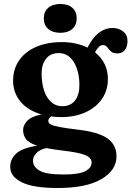

<svg xmlns="http://www.w3.org/2000/svg" viewBox="-20 -695 658 960"><path d="M367.5 -47Q472 -35 517.2 -3Q562.5 29 562.5 87Q562.5 156 487.2 200.5Q412 245 268 245Q145 245 88 216Q31 187 31 140Q31 99.5 61.8 72Q92.5 44.5 166 33.5Q123.5 19.5 109.5 0Q95.5 -19.5 95.5 -45Q95.5 -68 115.2 -90Q135 -112 187 -123Q119.5 -142.5 82.5 -187Q45.5 -231.5 45.5 -291.5Q45.5 -349.5 75.5 -393Q105.5 -436.5 160.5 -460.5Q215.5 -484.5 289.5 -484.5Q327 -484.5 359.2 -477.2Q391.5 -470 417.5 -457Q467 -555 543 -555Q574 -555 595.8 -537.8Q617.5 -520.5 617.5 -489.5Q617.5 -461.5 604.2 -444.8Q591 -428 567 -428Q545 -428 534.5 -438.2Q524 -448.5 516.2 -459Q508.5 -469.5 495 -469.5Q483 -469.5 474 -460.2Q465 -451 455 -433.5Q519.5 -381.5 519.5 -300Q519.5 -243.5 489.8 -200.5Q460 -157.5 407.5 -133.5Q355 -109.5 286.5 -109.5Q260 -109.5 235.5 -113Q221.5 -102 221.5 -90.5Q221.5 -80 233.5 -73Q245.5 -66 277.2 -60Q309 -54 367.5 -47ZM273.5 -429.5Q231.5 -429.5 209.2 -400Q187 -370.5 188 -324.5Q189.5 -249 217.5 -206.5Q245.5 -164 291 -164Q333.5 -164 355.8 -193.5Q378 -223 377 -274Q375.5 -343 348.2 -386.2Q321 -429.5 273.5 -429.5ZM145 108.5Q145 139 177.8 158.2Q210.5 177.5 298.5 177.5Q373.5 177.5 405.8 161.2Q438 145 438 117.5Q438 93.5 405.8 80.2Q373.5 67 287.5 57Q244.5 52 213 45.5Q180 51.5 162.5 69.8Q145 88 145 108.5ZM281.5 -531Q243 -531 221 -550.5Q199 -570 199 -603.5Q199 -636.5 221 -655.8Q243 -675 281.5 -675Q320.5 -675 342 -655.8Q363.5 -636.5 363.5 -603.5Q363.5 -570.5 342 -550.8Q320.5 -531 281.5 -531Z"/></svg>

Font: Fraunces 9pt SuperSoft SemiBold
Style: Regular
Weight: 600
Version: Version 1.000;[0bf87f6ff]